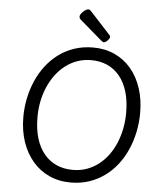

<svg xmlns="http://www.w3.org/2000/svg" viewBox="-70 -1200 1066 1279"><g transform="rotate(5 462.5 -560.5)"><path d="M451 19Q371 19 306 -11Q241 -41 195 -95.5Q149 -150 124 -224.5Q99 -299 99 -389Q99 -452 111.5 -513Q124 -574 148.5 -630.5Q173 -687 209 -734Q245 -781 292 -816Q339 -851 397 -870.5Q455 -890 523 -890Q602 -890 666.5 -860.5Q731 -831 777 -776.5Q823 -722 847.5 -647.5Q872 -573 872 -483Q872 -417 859 -355Q846 -293 821.5 -237Q797 -181 760.5 -134Q724 -87 677 -53Q630 -19 573.5 0Q517 19 451 19ZM457 -66Q507 -66 549.5 -81Q592 -96 628 -123.5Q664 -151 692 -188.5Q720 -226 739.5 -272.5Q759 -319 769 -370Q779 -421 779 -476Q779 -556 760.5 -617Q742 -678 707.5 -720Q673 -762 625 -783.5Q577 -805 517 -805Q468 -805 425 -790Q382 -775 345.5 -747Q309 -719 281 -681.5Q253 -644 233 -598Q213 -552 203 -501Q193 -450 193 -395Q193 -316 211.5 -255Q230 -194 264.5 -152Q299 -110 347.5 -88Q396 -66 457 -66ZM590 -931Q586 -931 581 -934Q576 -937 571 -941L429 -1063Q419 -1071 416.5 -1076Q414 -1081 414 -1088Q414 -1098 423.5 -1110Q433 -1122 446 -1131Q459 -1140 469 -1140Q475 -1140 479.5 -1137Q484 -1134 488 -1129L619 -986Q626 -979 627 -975.5Q628 -972 628 -969Q628 -959 614 -945Q600 -931 590 -931Z"/></g></svg>

Font: Playwrite GB J
Style: Italic
Weight: 400
Italic angle: -7.01216°
Designer: Veronika Burian, José Scaglione
Foundry: TypeTogether
Version: Version 1.002